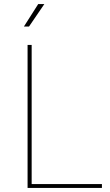

<svg xmlns="http://www.w3.org/2000/svg" viewBox="-20 -920 539 940"><path d="M115 0H479V-19H135V-700H115ZM97 -790H122L197 -900H167Z"/></svg>

Font: Chess Sans Thin
Style: Regular
Weight: 100
Designer: Wolf Bōese
Foundry: Wolf Bōese
Version: Version 7.223;Glyphs 3.3 (3306)